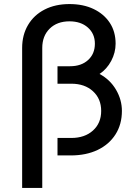

<svg xmlns="http://www.w3.org/2000/svg" viewBox="-20 -765 671 945"><path d="M89 160V-529Q89 -593 118 -642Q147 -691 199.5 -718Q252 -745 322 -745Q390 -745 441 -720.5Q492 -696 520.5 -652.5Q549 -609 549 -550Q549 -506 527.5 -465.5Q506 -425 470 -401Q522 -373 551 -323.5Q580 -274 580 -219Q580 -153 548.5 -103.5Q517 -54 460.5 -27Q404 0 328 0H263V-86H331Q397 -86 437.5 -122.5Q478 -159 478 -219Q478 -279 437.5 -316Q397 -353 331 -353H263V-439H325Q380 -439 413.5 -469.5Q447 -500 447 -550Q447 -599 412.5 -629.5Q378 -660 322 -660Q261 -660 224.5 -624Q188 -588 188 -529V160Z"/></svg>

Font: Plus Jakarta Text
Style: Regular
Weight: 400
Designer: Gumpita Rahayu
Foundry: Tokotype Studio
Version: Version 1.000